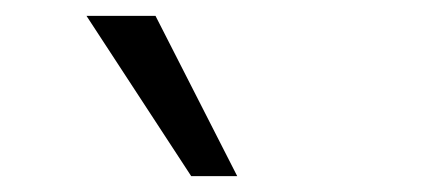

<svg xmlns="http://www.w3.org/2000/svg" viewBox="-20 -773 540 242"><path d="M89 -551ZM221 -551 89 -753H176L279 -551Z"/></svg>

Font: Winston
Style: Regular
Weight: 400
Designer: Original fonts by Vernon Adams / Changes by Cristiano Sobral
Foundry: Original fonts by Vernon Adams / Changes by Cristiano Sobral
Version: Version 2.503;July 17, 2020;FontCreator 13.0.0.2655 64-bit